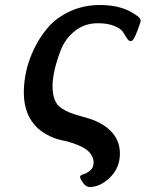

<svg xmlns="http://www.w3.org/2000/svg" viewBox="-20 -542 582 767"><path d="M75.2 -172.9Q75.2 -212.9 84.7 -257.3Q94.2 -301.8 117.7 -349.9Q141.1 -397.9 174.6 -435.5Q208 -473.1 261.5 -497.6Q314.9 -522 379.9 -522Q461.9 -522 514.2 -487.8Q526.4 -480 530.3 -477.1Q534.2 -474.1 538.1 -469Q542 -463.9 542 -459Q542 -454.1 528.6 -418.5Q515.1 -382.8 506.8 -378.9Q504.9 -377.9 501 -377.9Q494.1 -377.9 487.1 -388.9Q480 -399.9 471.9 -413.3Q463.9 -426.8 437.5 -438Q411.1 -449.2 371.1 -449.2Q317.9 -449.2 279.1 -418.2Q240.2 -387.2 222.7 -341.6Q205.1 -295.9 197.5 -260Q189.9 -224.1 189.9 -198.2Q189.9 -165 198.5 -143.6Q207 -122.1 225.1 -110.1Q243.2 -98.1 260 -91.6Q276.9 -85 306.4 -76.9Q335.9 -68.8 354 -62Q459 -19 459 71.8Q459 127.9 419.9 166.5Q380.9 205.1 337.9 205.1Q323.7 205.1 311.8 188.5Q299.8 171.9 299.8 164.1Q299.8 158.2 313.5 154.1Q327.1 149.9 340.6 138.9Q354 127.9 354 106Q354 85 335.9 64.9Q318.8 47.9 287.4 35.9Q255.9 23.9 226.3 18.1Q196.8 12.2 163.3 -6.3Q129.9 -24.9 107.9 -56.2Q75.2 -103 75.2 -172.9Z"/></svg>

Font: CMU Sans Serif
Style: BoldOblique
Weight: 700
Italic angle: -12°
Version: Version 0.7.0